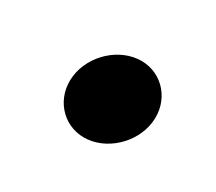

<svg xmlns="http://www.w3.org/2000/svg" viewBox="-51 -266 399 355"><g transform="rotate(30 148.0 -88.0)"><path d="M73.8 -88C67.9 -40 102 0 148 0C194 0 237.9 -40 243.8 -88C249.7 -136 215.6 -176 169.6 -176C123.6 -176 79.7 -136 73.8 -88Z"/></g></svg>

Font: Hussar
Style: BdSuprExtOblOne
Weight: 700
Foundry: Cannot Into Space Fonts
Version: Version 2.00